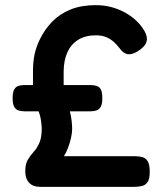

<svg xmlns="http://www.w3.org/2000/svg" viewBox="-20 -715 633 745"><path d="M135 10Q108 10 93 -6Q78 -22 78 -50Q78 -78 87.5 -94.5Q97 -111 110 -125Q123 -139 132.5 -160Q142 -181 142 -217Q142 -224 139.5 -244Q137 -264 130 -283H77Q64 -283 53 -286Q42 -289 35.5 -300Q29 -311 29 -334Q29 -358 35.5 -368.5Q42 -379 52.5 -382Q63 -385 74 -385H108V-439Q108 -476 114.5 -505.5Q121 -535 135 -563Q154 -602 183 -631.5Q212 -661 253.5 -678Q295 -695 351 -695Q384 -695 412 -687.5Q440 -680 463 -667.5Q486 -655 503.5 -639.5Q521 -624 532 -608Q551 -582 550 -562Q549 -542 526 -524Q500 -504 480 -504.5Q460 -505 443 -529Q434 -541 422 -552Q410 -563 393 -570.5Q376 -578 352 -578Q312 -578 284 -561Q256 -544 241.5 -512Q227 -480 227 -436V-385H329Q343 -385 354 -382Q365 -379 371 -368.5Q377 -358 377 -333Q377 -311 370.5 -300Q364 -289 353 -286Q342 -283 329 -283H251Q256 -265 258 -245.5Q260 -226 260 -215Q260 -199 255.5 -179.5Q251 -160 244 -141.5Q237 -123 228 -109H502Q519 -109 532 -105.5Q545 -102 553 -89.5Q561 -77 561 -48Q561 -21 553 -9Q545 3 531.5 6.5Q518 10 501 10Z"/></svg>

Font: Fredoka SemiCondensed Medium
Style: Regular
Weight: 500
Width: 4
Designer: Ben Nathan
Foundry: Milena B. Brandão, Ben Nathan
Version: Version 2.001